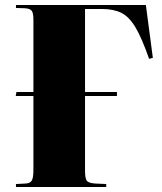

<svg xmlns="http://www.w3.org/2000/svg" viewBox="-20 -750 651 770"><path d="M44 0V-12L83 -14Q101 -15 107.5 -26Q114 -37 114 -69V-365H43L46 -381H114V-672Q114 -698 107 -707Q100 -716 78 -717L44 -718V-730H565L593 -518L578 -514Q549 -597 523.5 -640Q498 -683 466.5 -698.5Q435 -714 388 -714H321V-381H449V-365H321V-65Q321 -38 327 -27Q333 -16 361 -14L406 -12V0Z"/></svg>

Font: Literata 72pt ExtraBold
Style: Regular
Weight: 800
Designer: Latin by Veronika Burian and Jose Scaglione. Greek by Irene Vlachou. Cyrillic by Vera Evstafieva.
Foundry: TypeTogether
Version: Version 3.002